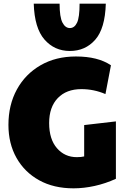

<svg xmlns="http://www.w3.org/2000/svg" viewBox="-20 -1011 696 1047"><path d="M381 16Q273 16 193.5 -28Q114 -72 70 -150Q26 -228 26 -330Q26 -439 72 -523Q118 -607 201 -655Q284 -703 394 -703Q514 -703 585 -655L555 -498Q492 -525 424 -525Q342 -525 295 -476Q248 -427 248 -340Q248 -252 290.5 -203Q333 -154 399 -154Q423 -154 439 -158V-329L612 -349V-36Q555 -10 496 3Q437 16 381 16ZM361 -733Q277 -733 222.5 -795.5Q168 -858 164 -991H305Q305 -918 320.5 -888Q336 -858 361 -858Q386 -858 400 -887Q414 -916 414 -991H557Q553 -855 499 -794Q445 -733 361 -733Z"/></svg>

Font: Paytone One
Style: Regular
Weight: 400
Designer: Vernon Adams
Foundry: Vernon Adams
Version: Version 1.002; ttfautohint (v1.8.4.7-5d5b);gftools[0.9.23]